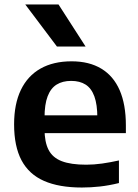

<svg xmlns="http://www.w3.org/2000/svg" viewBox="-20 -828 618 858"><path d="M346 10Q244 10 176.8 -19.5Q109.5 -49 76.2 -111.5Q43 -174 43 -272.5Q43 -363 73.2 -426Q103.5 -489 161 -521.5Q218.5 -554 300 -554Q378.5 -554 432.8 -521.2Q487 -488.5 514.8 -424.8Q542.5 -361 542.5 -268V-233H110.5V-312.5H440L415 -302Q415 -360.5 401.8 -397Q388.5 -433.5 362.5 -450Q336.5 -466.5 298 -466.5Q259.5 -466.5 233 -450Q206.5 -433.5 192.8 -397.5Q179 -361.5 179 -302V-251Q179 -193.5 197 -158.5Q215 -123.5 255.8 -107.8Q296.5 -92 365.5 -92Q399.5 -92 436.5 -97.2Q473.5 -102.5 511.5 -111V-10Q467 1 426.2 5.5Q385.5 10 346 10ZM234.5 -620 93 -808H241.5L362.5 -620Z"/></svg>

Font: Encode Sans SemiExpanded SemiBold
Style: Regular
Weight: 600
Width: 6
Designer: Multiple Designers
Foundry: Impallari Type
Version: Version 3.002